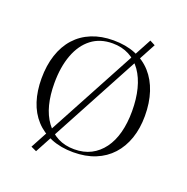

<svg xmlns="http://www.w3.org/2000/svg" viewBox="-116 -679 834 855"><g transform="rotate(20 300.5 -251.5)"><path d="M479 -557 144 67 118 55 454 -570ZM300 -515Q359 -515 404.5 -496.5Q450 -478 481.5 -443Q513 -408 529.5 -358Q546 -308 546 -246Q546 -187 529.5 -139Q513 -91 481.5 -56.5Q450 -22 404.5 -3.5Q359 15 300 15Q242 15 196 -3.5Q150 -22 118.5 -56.5Q87 -91 71.5 -139Q56 -187 56 -246Q56 -308 72.5 -358Q89 -408 120.5 -443Q152 -478 197.5 -496.5Q243 -515 300 -515ZM301 -501Q242 -501 201 -469.5Q160 -438 138.5 -380.5Q117 -323 117 -246Q117 -190 128.5 -145Q140 -100 164 -67Q188 -34 222 -16.5Q256 1 300 1Q345 1 379 -16.5Q413 -34 437 -66.5Q461 -99 473 -144.5Q485 -190 485 -246Q485 -304 473 -351Q461 -398 437.5 -431.5Q414 -465 379.5 -483Q345 -501 301 -501Z"/></g></svg>

Font: Kalnia Thin Light
Style: Regular
Weight: 300
Version: Version 1.105